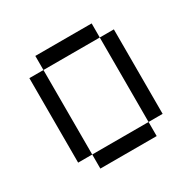

<svg xmlns="http://www.w3.org/2000/svg" viewBox="-119 -619 738 738"><g transform="rotate(-30 250.0 -250.0)"><path d="M125 -62.5V0H375V-62.5ZM125 -62.5Q125 -62.5 125 -437.5H62.5Q62.5 -437.5 62.5 -62.5ZM375 -62.5H437.5Q437.5 -62.5 437.5 -437.5H375Q375 -437.5 375 -62.5ZM125 -437.5H375V-500H125Z"/></g></svg>

Font: Unifont
Style: Medium
Weight: 500
Version: Version 9.0.06